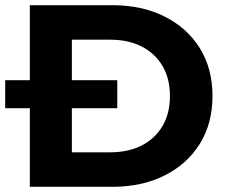

<svg xmlns="http://www.w3.org/2000/svg" viewBox="-32 -720 878 740"><path d="M83 0V-700H401Q515 -700 602 -656.5Q689 -613 738 -534.5Q787 -456 787 -350Q787 -244 738 -165.5Q689 -87 602 -43.5Q515 0 401 0ZM245 -133H393Q463 -133 514.5 -159.5Q566 -186 594.5 -234.5Q623 -283 623 -350Q623 -417 594.5 -465.5Q566 -514 514.5 -540.5Q463 -567 393 -567H245ZM-12 -303V-411H420V-303Z"/></svg>

Font: Montserrat
Style: Bold
Weight: 700
Designer: Julieta Ulanovsky
Foundry: Julieta Ulanovsky
Version: Version 9.000; ttfautohint (v1.8.4.7-5d5b)